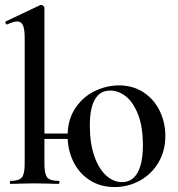

<svg xmlns="http://www.w3.org/2000/svg" viewBox="-20 -745 723 778"><path d="M122 -204H288V-182H122ZM254 -194Q254 -260 285 -306.5Q316 -353 364 -376Q412 -399 462 -399Q519 -399 562 -370.5Q605 -342 627.5 -295Q650 -248 650 -194Q650 -134 622 -86.5Q594 -39 546.5 -13Q499 13 444 13Q387 13 343.5 -15Q300 -43 277 -90.5Q254 -138 254 -194ZM559 -156Q559 -231 539.5 -281Q520 -331 490 -354.5Q460 -378 427 -378Q344 -378 344 -236Q344 -165 362 -113Q380 -61 410 -34Q440 -7 474 -7Q516 -7 537.5 -45.5Q559 -84 559 -156ZM23 -12Q57 -12 68.5 -26Q80 -40 80 -81V-592Q80 -627 73 -642.5Q66 -658 50 -658Q35 -658 9 -646H8Q5 -646 2.5 -651.5Q0 -657 3 -658L142 -724L147 -725Q151 -725 155.5 -721Q160 -717 160 -714V-81Q160 -40 171.5 -26Q183 -12 217 -12Q221 -12 221 -6Q221 0 217 0Q192 0 177 -1L120 -2L63 -1Q48 0 23 0Q20 0 20 -6Q20 -12 23 -12Z"/></svg>

Font: Cormorant Infant SemiBold
Style: Regular
Weight: 600
Designer: Christian Thalmann (Catharsis Fonts)
Foundry: Catharsis Fonts
Version: Version 4.000